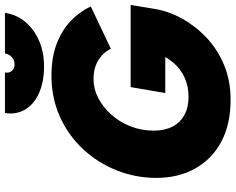

<svg xmlns="http://www.w3.org/2000/svg" viewBox="-108 -832 952 776"><g transform="rotate(-90 368.0 -444.0)"><path d="M353 12Q254 12 183.5 -25.5Q113 -63 75 -131Q37 -199 37 -288Q37 -372 67.5 -448.5Q98 -525 153.5 -584.5Q209 -644 284.5 -678Q360 -712 450 -712Q524 -712 579 -691Q634 -670 671.5 -634Q709 -598 730 -553L559 -472Q548 -494 530.5 -509.5Q513 -525 490 -533.5Q467 -542 436 -542Q397 -542 360 -523Q323 -504 293 -470.5Q263 -437 245.5 -393Q228 -349 228 -298Q228 -255 244 -223.5Q260 -192 291 -175Q322 -158 365 -158Q408 -158 442.5 -174Q477 -190 501 -217.5Q525 -245 538 -278L720 -295Q711 -239 681 -184.5Q651 -130 604 -85.5Q557 -41 493.5 -14.5Q430 12 353 12ZM380 -252 404 -392H736L720 -295L608 -252ZM488 -742Q426 -742 380.5 -762Q335 -782 313.5 -818Q292 -854 299 -900H463Q460 -883 469.5 -872Q479 -861 496 -861Q513 -861 525 -872Q537 -883 540 -900H704Q697 -852 666.5 -816.5Q636 -781 590 -761.5Q544 -742 488 -742Z"/></g></svg>

Font: Figtree Black
Style: Italic
Weight: 900
Italic angle: -9.5°
Foundry: Erik Kennedy
Version: Version 2.001;gftools[0.9.30]